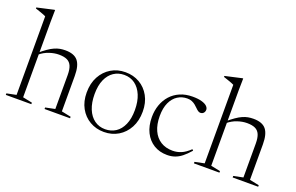

<svg xmlns="http://www.w3.org/2000/svg" viewBox="-89 -1071 2209 1432"><g transform="rotate(20 1015.0 -355.0)"><path d="M323 -12 398.5 -27.5V-296.5Q398.5 -341.5 387.2 -368Q376 -394.5 351.5 -406.2Q327 -418 286 -418Q249.5 -418 209.8 -404.5Q170 -391 138 -364L126.5 -372.5Q160 -401 186.2 -419.2Q212.5 -437.5 234.8 -447.2Q257 -457 277.5 -460.8Q298 -464.5 320 -464.5Q390 -464.5 420.2 -427.8Q450.5 -391 450.5 -309V-27.5L525.5 -12V0H323ZM218 0H15.5V-12L91 -27.5V-651Q84.5 -654.5 72 -659.5Q59.5 -664.5 42.5 -670.2Q25.5 -676 6 -682.5V-690.5L139 -720.5H144.5L143 -627V-27.5L218 -12Z M798 -12.5Q845 -12.5 881.2 -36.2Q917.5 -60 938.2 -107Q959 -154 959 -222.5Q959 -290.5 938.5 -339.8Q918 -389 881.5 -415.8Q845 -442.5 796 -442.5Q749.5 -442.5 713.2 -418.5Q677 -394.5 656.2 -347.8Q635.5 -301 635.5 -232.5Q635.5 -164.5 655.8 -115Q676 -65.5 712.8 -39Q749.5 -12.5 798 -12.5ZM796 10Q734 10 684 -19Q634 -48 605 -100.5Q576 -153 576 -223.5Q576 -296.5 605.2 -350.5Q634.5 -404.5 684.5 -434.5Q734.5 -464.5 798 -464.5Q860.5 -464.5 910.2 -435.8Q960 -407 989 -354.5Q1018 -302 1018 -231.5Q1018 -158.5 988.8 -104.2Q959.5 -50 909.5 -20Q859.5 10 796 10Z M1330.5 -464.5Q1374.5 -464.5 1403 -456.2Q1431.5 -448 1445 -434.8Q1458.5 -421.5 1458.5 -406.5Q1458.5 -396.5 1454.2 -388.2Q1450 -380 1442.2 -375.2Q1434.5 -370.5 1424 -370.5Q1414 -370.5 1404.5 -377.2Q1395 -384 1385 -394.2Q1375 -404.5 1362.8 -414.5Q1350.5 -424.5 1334.8 -431.2Q1319 -438 1297.5 -438Q1256 -438 1222 -416.5Q1188 -395 1168 -352Q1148 -309 1148 -245Q1148 -178.5 1169.5 -131.2Q1191 -84 1230.8 -59Q1270.5 -34 1325.5 -34Q1362 -34 1394.2 -47.8Q1426.5 -61.5 1462 -95.5L1470.5 -86.5Q1440 -51.5 1413.5 -30.5Q1387 -9.5 1359.2 0.2Q1331.5 10 1298 10Q1237.5 10 1192 -18Q1146.5 -46 1121 -97Q1095.5 -148 1095.5 -218Q1095.5 -269.5 1111.2 -314.2Q1127 -359 1157.2 -392.8Q1187.5 -426.5 1231.2 -445.5Q1275 -464.5 1330.5 -464.5Z M1816 -12 1891.5 -27.5V-296.5Q1891.5 -341.5 1880.2 -368Q1869 -394.5 1844.5 -406.2Q1820 -418 1779 -418Q1742.5 -418 1702.8 -404.5Q1663 -391 1631 -364L1619.5 -372.5Q1653 -401 1679.2 -419.2Q1705.5 -437.5 1727.8 -447.2Q1750 -457 1770.5 -460.8Q1791 -464.5 1813 -464.5Q1883 -464.5 1913.2 -427.8Q1943.5 -391 1943.5 -309V-27.5L2018.5 -12V0H1816ZM1711 0H1508.5V-12L1584 -27.5V-651Q1577.5 -654.5 1565 -659.5Q1552.5 -664.5 1535.5 -670.2Q1518.5 -676 1499 -682.5V-690.5L1632 -720.5H1637.5L1636 -627V-27.5L1711 -12Z"/></g></svg>

Font: Newsreader 36pt Light
Style: Regular
Weight: 300
Designer: Hugues Gentile
Foundry: Production Type
Version: Version 1.003